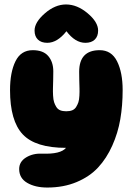

<svg xmlns="http://www.w3.org/2000/svg" viewBox="-20 -693 595 861"><path d="M192 148Q265 148 323.5 123.5Q382 99 420 58Q458 17 483.5 -40Q509 -97 519.5 -158.5Q530 -220 530 -289Q530 -368 505 -418Q480 -468 427 -468Q335 -468 335 -371Q335 -357 335.5 -333.5Q336 -310 336.5 -296Q337 -282 336 -263.5Q335 -245 331.5 -234.5Q328 -224 321.5 -213.5Q315 -203 304 -198.5Q293 -194 277 -194Q261 -194 250 -198.5Q239 -203 232.5 -213.5Q226 -224 222.5 -235Q219 -246 218 -264.5Q217 -283 217.5 -297Q218 -311 218.5 -335Q219 -359 219 -373Q219 -415 196.5 -441.5Q174 -468 127 -468Q74 -468 49.5 -418.5Q25 -369 25 -289Q25 -151 82 -90.5Q139 -30 276 -30Q252 -1 170 -4Q128 -6 97 13Q66 32 66 65Q66 106 102 127Q138 148 192 148ZM192 -501Q237 -501 278 -553Q317 -501 363 -501Q390 -501 405 -515.5Q420 -530 420 -556Q420 -594 373 -633.5Q326 -673 276 -673Q227 -673 181 -633Q135 -593 135 -556Q135 -530 150 -515.5Q165 -501 192 -501Z"/></svg>

Font: Cherry Bomb
Style: Regular
Weight: 400
Designer: satsuyako
Foundry: satsuyako
Version: Version 4.0